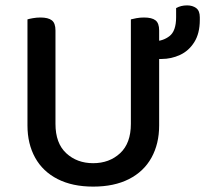

<svg xmlns="http://www.w3.org/2000/svg" viewBox="-20 -679 762 713"><path d="M326 14Q249 14 194 -14Q139 -42 110.5 -93.5Q82 -145 82 -213V-290H186V-219Q186 -147 226 -110Q266 -73 326 -73Q386 -73 426 -110Q466 -147 466 -219V-290H571V-213Q571 -145 542.5 -93.5Q514 -42 459 -14Q404 14 326 14ZM186 -252H82V-607Q88 -609 102 -611.5Q116 -614 130 -614Q159 -614 172.5 -603.5Q186 -593 186 -566ZM571 -252H466V-607Q473 -609 486.5 -611.5Q500 -614 515 -614Q544 -614 557.5 -603.5Q571 -593 571 -566ZM580 -460H562Q557 -467 554.5 -488Q552 -509 552 -526Q585 -526 609.5 -545Q634 -564 634 -615V-649Q643 -654 653 -656.5Q663 -659 675 -659Q695 -659 708.5 -649Q722 -639 722 -615V-605Q722 -555 701.5 -522.5Q681 -490 648.5 -475Q616 -460 580 -460Z"/></svg>

Font: Baloo Bhaijaan 2 Medium
Style: Regular
Weight: 500
Designer: Sanskriti Dholi, Noopur Datye and Ek Type
Foundry: Ek Type
Version: Version 1.701